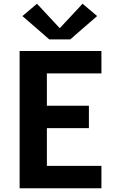

<svg xmlns="http://www.w3.org/2000/svg" viewBox="-20 -1008 640 1028"><path d="M85 0V-735H523V-615H231V-442H456V-322H231V-120H523V0ZM244 -797 100 -922 178 -988 300 -857 422 -988 500 -922 356 -797Z"/></svg>

Font: Iosevka SS04 Heavy Extended
Style: Regular
Weight: 900
Width: 7
Monospace: yes
Designer: Belleve Invis
Foundry: Belleve Invis
Version: Version 19.0.0; ttfautohint (v1.8.4)